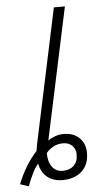

<svg xmlns="http://www.w3.org/2000/svg" viewBox="-75 -795 459 855"><g transform="rotate(-5 154.5 -368.0)"><path d="M18.6 24.4 -19.5 11.7Q-3.9 -28.3 18.3 -64.9Q40.5 -101.6 66.4 -129.4Q67.9 -139.2 69.8 -149.4Q71.8 -159.7 73.7 -169.4L199.2 -759.8H248.5L123 -171.4Q134.8 -179.7 153.3 -187Q171.9 -194.3 193.4 -194.3Q237.8 -194.3 263.7 -168.5Q289.6 -142.6 289.6 -101.1Q289.6 -48.8 257.1 -19.5Q224.6 9.8 171.9 9.8Q129.4 9.8 102.8 -12Q76.2 -33.7 68.8 -72.8Q53.2 -54.2 40 -26.6Q26.9 1 18.6 24.4ZM175.8 -31.2Q206.5 -31.2 224.9 -48.8Q243.2 -66.4 243.2 -99.1Q243.2 -123 227.5 -138.2Q211.9 -153.3 187.5 -153.3Q162.1 -153.3 142.8 -142.3Q123.5 -131.3 111.3 -116.2Q111.3 -76.7 128.2 -54Q145 -31.2 175.8 -31.2Z"/></g></svg>

Font: Open Sans Light
Style: Italic
Weight: 300
Italic angle: -12°
Designer: Monotype Design Team
Foundry: Monotype Imaging Inc.
Version: Version 3.003; ttfautohint (v1.8.4)